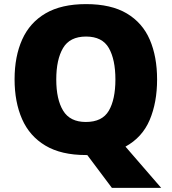

<svg xmlns="http://www.w3.org/2000/svg" viewBox="-20 -745 837 935"><path d="M745 -358Q745 -246 709 -161Q673 -76 591 -31L765 170H525L405 10H398Q278 10 201 -36Q124 -82 87.5 -165Q51 -248 51 -359Q51 -470 88 -552.5Q125 -635 202 -680Q279 -725 399 -725Q521 -725 597.5 -679.5Q674 -634 709.5 -551.5Q745 -469 745 -358ZM254 -358Q254 -261 287.5 -206Q321 -151 398 -151Q478 -151 510 -206Q542 -261 542 -358Q542 -455 510 -511Q478 -567 399 -567Q320 -567 287 -511Q254 -455 254 -358Z"/></svg>

Font: Noto Sans Khmer UI Black
Style: Regular
Weight: 900
Designer: Danh Hong and the Monotype Design Team
Foundry: Monotype Imaging Inc.
Version: Version 2.002; ttfautohint (v1.8.4.7-5d5b)